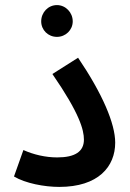

<svg xmlns="http://www.w3.org/2000/svg" viewBox="-20 -729 512 755"><path d="M204 -584C238 -584 266 -611 266 -645C266 -680 238 -709 204 -709C169 -709 142 -680 142 -645C142 -611 169 -584 204 -584ZM35 -35C80 -8 155 6 213 6C367 6 433 -74 433 -168C433 -243 383 -360 287 -502L186 -438C293 -283 310 -218 310 -180C310 -133 275 -110 205 -110C159 -110 112 -121 72 -139Z"/></svg>

Font: Noto Sans Arabic SemCond SemBd
Style: Regular
Weight: 600
Width: 4
Designer: Monotype Design Team, Nadine Chahine, Nizar Qandah and Khaled Hosny
Foundry: Monotype Imaging Inc.
Version: Version 2.012